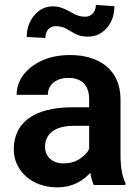

<svg xmlns="http://www.w3.org/2000/svg" viewBox="-20 -766 577 795"><path d="M499.5 0V-8.3C485.8 -35.2 479 -74.2 479 -124.5V-355C479 -477.1 390.6 -538.1 270.5 -538.1C225.6 -538.1 186.5 -530.3 153.3 -515.1C86.9 -484.4 48.8 -432.1 48.8 -373.5H178.2C178.2 -414.6 210.9 -443.4 263.2 -443.4C321.8 -443.4 349.1 -409.2 349.1 -356V-321.8H280.3C122.1 -321.8 37.1 -258.8 37.1 -147.9C37.1 -57.1 113.8 9.8 216.3 9.8C280.3 9.8 324.7 -17.6 354 -50.8C357.4 -29.8 361.8 -12.7 368.2 0ZM242.7 -89.4C195.3 -89.4 166.5 -118.7 166.5 -158.2C166.5 -210.4 205.1 -245.1 286.6 -245.1H349.1V-148.4C341.3 -133.3 328.1 -120.1 309.6 -107.9C291 -95.7 268.6 -89.4 242.7 -89.4ZM377 -745.6C377 -715.8 357.4 -696.8 333.5 -696.8C317.4 -696.8 302.2 -700.2 288.6 -707.5C261.2 -721.7 235.4 -739.7 200.2 -739.7C168.5 -739.7 142.6 -727.5 122.1 -702.6C101.1 -677.7 90.8 -647.9 90.8 -612.8L168 -608.9C168 -639.6 186.5 -657.7 210.4 -657.7C227.5 -657.7 242.2 -654.3 254.4 -647C266.6 -639.6 279.3 -632.8 292.5 -625.5C305.7 -618.2 323.2 -614.3 344.2 -614.3C376 -614.3 401.9 -626.5 422.9 -650.9C443.4 -674.8 453.6 -704.6 453.6 -740.2Z"/></svg>

Font: Vazirmatn SemiBold
Style: Regular
Weight: 600
Designer: Saber Rastikerdar
Foundry: Saber Rastikerdar
Version: Version 33.003